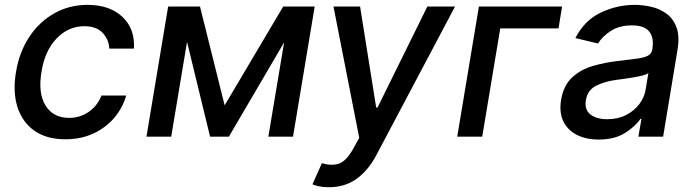

<svg xmlns="http://www.w3.org/2000/svg" viewBox="-20 -573 2916 805"><path d="M254.3 11Q175.1 11 124.1 -25Q73.2 -61.1 53.1 -124.6Q33 -188.2 46.9 -270.2Q60.4 -353.7 102.1 -417.3Q143.8 -480.8 206.9 -516.7Q269.9 -552.6 346.9 -552.6Q440 -552.6 493.3 -502.3Q546.5 -452.1 541.5 -369.3H438.2Q436.1 -407.7 410.2 -435.4Q384.2 -463.1 333.5 -463.1Q266.7 -463.1 217.3 -411.8Q168 -360.4 154.1 -272.7Q138.8 -183.6 170.6 -131.2Q202.4 -78.8 269.9 -78.8Q315.3 -78.8 351.7 -103.7Q388.1 -128.6 405.5 -172.6H509.2Q494 -119.7 458.3 -78.1Q422.6 -36.6 370.6 -12.8Q318.5 11 254.3 11Z M921.9 -131.4 1167.3 -545.5H1299.4L1208.5 0H1105.1L1171.2 -395.2L939.6 0H860.8L764.2 -397.4L697.8 0H594.1L685 -545.5H818.5Z M1359 212Q1334.5 212 1316.1 207.9Q1297.6 203.8 1290.1 199.6L1329.5 111.5Q1371.4 123.2 1401.5 112.9Q1431.5 102.6 1461.3 50.1L1486.2 5L1378.2 -545.5H1489.7L1557.2 -122.2H1562.9L1771.7 -545.5H1887.8L1556.8 79.5Q1522.7 143.1 1473.9 177.6Q1425.1 212 1359 212Z M2336.6 -545.5 2321.7 -453.8H2077.4L2001.8 0H1897L1987.9 -545.5Z M2489.7 12.1Q2437.9 12.1 2399.1 -7.3Q2360.4 -26.6 2342.2 -63.7Q2323.9 -100.9 2332.4 -154.1Q2343 -215.9 2379.3 -248.9Q2415.5 -282 2465.9 -296.5Q2516.3 -311.1 2568.9 -317.1Q2618.6 -323.2 2649.5 -327.1Q2680.4 -331 2696.2 -339.3Q2712 -347.7 2715.2 -366.5V-369Q2722.7 -415.1 2701.9 -440.9Q2681.1 -466.6 2630 -466.6Q2576.7 -466.6 2540.7 -443.2Q2504.6 -419.7 2487.6 -390.6L2392.4 -413.4Q2430.8 -487.9 2498.9 -520.2Q2567.1 -552.6 2641 -552.6Q2673.7 -552.6 2708.8 -544.9Q2744 -537.3 2772.9 -516.9Q2801.8 -496.4 2816.1 -459.2Q2830.3 -421.9 2820.3 -362.2L2760.3 0H2656.6L2669.4 -74.6H2665.1Q2644.9 -44 2601.2 -16Q2557.5 12.1 2489.7 12.1ZM2525.9 -73.2Q2570.3 -73.2 2604.6 -90.6Q2638.8 -108 2660.2 -136.2Q2681.5 -164.4 2686.8 -196.7L2698.5 -267Q2689.6 -259.6 2663.7 -253.9Q2637.8 -248.2 2609 -244.3Q2580.3 -240.4 2562.9 -237.9Q2516 -231.9 2479.6 -213.6Q2443.2 -195.3 2436.4 -152.7Q2430 -113.3 2455.4 -93.2Q2480.8 -73.2 2525.9 -73.2Z"/></svg>

Font: Inter UI Medium
Style: Italic
Weight: 500
Italic angle: 9.39999°
Designer: Rasmus Andersson
Foundry: rsms
Version: 3.2;8d6f07862